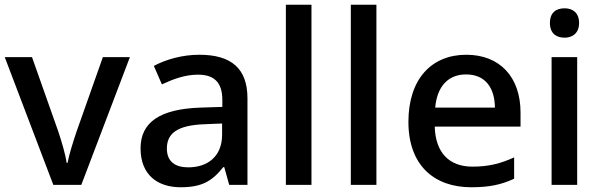

<svg xmlns="http://www.w3.org/2000/svg" viewBox="-20 -780 2538 810"><path d="M205 0H323L528 -539H414L303 -225C289 -184 271 -126 265 -93H261C257 -126 240 -183 226 -225L115 -539H0Z M821 -549C748 -549 680 -529 629 -502L663 -424C710 -446 760 -465 815 -465C880 -465 918 -436 918 -358V-329L825 -326C654 -320 573 -264 573 -154C573 -42 645 10 742 10C832 10 875 -16 922 -75H926L947 0H1024V-365C1024 -491 956 -549 821 -549ZM845 -256 917 -259V-212C917 -119 855 -74 774 -74C721 -74 684 -97 684 -153C684 -215 724 -252 845 -256Z M1294 0V-760H1186V0Z M1568 0V-760H1460V0Z M1947 -549C1801 -549 1703 -447 1703 -266C1703 -83 1811 10 1968 10C2045 10 2095 -1 2149 -26V-116C2092 -90 2042 -77 1973 -77C1874 -77 1817 -137 1814 -246H2176V-305C2176 -456 2088 -549 1947 -549ZM1946 -466C2029 -466 2067 -408 2068 -326H1816C1824 -416 1871 -466 1946 -466Z M2362 -745C2327 -745 2300 -728 2300 -683C2300 -639 2327 -621 2362 -621C2394 -621 2423 -639 2423 -683C2423 -728 2394 -745 2362 -745ZM2415 -539H2307V0H2415Z"/></svg>

Font: Noto Sans Balinese Medium
Style: Regular
Weight: 500
Designer: Aditya Bayu, David Williams
Foundry: David Williams
Version: Version 2.005